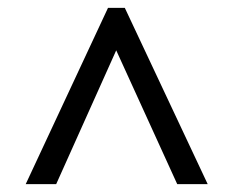

<svg xmlns="http://www.w3.org/2000/svg" viewBox="-20 -734 599 492"><path d="M256.8 -713.9H299.8L512.2 -262.2H434.1L277.8 -605L124 -262.2H45.9Z"/></svg>

Font: Noto Serif Devanagari
Style: Bold
Weight: 700
Designer: Monotype Design Team
Foundry: Monotype Imaging Inc.
Version: Version 1.01